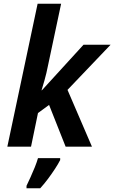

<svg xmlns="http://www.w3.org/2000/svg" viewBox="-20 -780 608 1021"><path d="M19 0 180 -760H305L236 -435Q227 -389 216.5 -352.5Q206 -316 201 -300H203L424 -542H568L339 -302L469 0H329L241 -222L182 -179L145 0ZM121 208Q130 189 142 163Q154 137 165 109.5Q176 82 182 61H300V71Q290 91 273 117Q256 143 236 170Q216 197 194 221H121Z"/></svg>

Font: Noto Sans Display SemiBold
Style: Italic
Weight: 600
Italic angle: -12°
Designer: Monotype Design Team
Foundry: Monotype Imaging Inc.
Version: Version 2.003